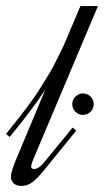

<svg xmlns="http://www.w3.org/2000/svg" viewBox="-80 -615 357 635"><path d="M244 -595 28 -83Q23 -68 23 -65Q23 -56 33 -56Q49 -56 70 -83L160 -193L172 -183L64 -50Q40 -21 24.5 -10.5Q9 0 -10 0Q-25 0 -34.5 -8.5Q-44 -17 -44 -30Q-44 -49 -22 -99L70 -319Q27 -253 -48 -162L-60 -172Q-21 -220 7 -257Q35 -294 56 -328Q77 -362 85 -375Q93 -388 110.5 -423.5Q128 -459 130 -463L186 -595ZM230 -271Q230 -256 219.5 -245.5Q209 -235 194 -235Q180 -235 169.5 -245.5Q159 -256 159 -271Q159 -285 169.5 -295.5Q180 -306 194 -306Q209 -306 219.5 -295.5Q230 -285 230 -271Z"/></svg>

Font: Dynalight
Style: Regular
Weight: 400
Designer: Astigmatic (AOETI)
Foundry: Astigmatic (AOETI)
Version: Version 1.000